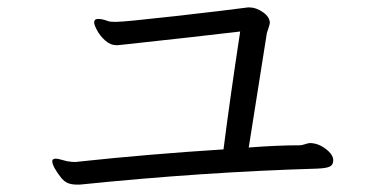

<svg xmlns="http://www.w3.org/2000/svg" viewBox="-20 -588 1040 518"><path d="M834 -133Q528 -124 196 -90H187Q174 -90 164.5 -93.5Q155 -97 146 -107Q121 -139 121 -153Q121 -156 123 -158Q127 -160 130 -160Q136 -160 146 -157Q156 -154 161 -153Q175 -151 180 -151Q188 -151 193 -152Q379 -172 583 -185Q601 -326 628 -503Q511 -489 307 -467L295 -466Q278 -466 264 -478.5Q250 -491 242 -506Q234 -521 234 -527Q234 -532 237 -535Q241 -537 245 -537Q253 -537 263 -534Q273 -531 275 -530Q282 -529 293 -529Q315 -529 452.5 -544.5Q590 -560 649 -568H653Q671 -568 689.5 -555Q708 -542 708 -526Q707 -520 704 -511Q701 -502 700 -499Q688 -422 687 -417Q651 -189 651 -190Q726 -196 789 -196Q794 -196 803 -199Q812 -202 816 -202Q838 -202 858.5 -186.5Q879 -171 879 -156V-155Q879 -143 869.5 -138.5Q860 -134 834 -133Z"/></svg>

Font: Iansui
Style: Regular
Weight: 400
Designer: But Ko / Fontworks Inc.
Foundry: zi-hi.com / Fontworks Inc.
Version: Version 1.002